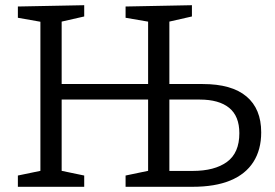

<svg xmlns="http://www.w3.org/2000/svg" viewBox="-20 -718 1058 738"><path d="M48.7 0V-43.3L148.3 -64L135.3 -45.7V-650.7L150.7 -631.7L48.7 -649.7V-693L303.7 -698V-654.7L202.7 -631.7L217 -651V-380.3L202.3 -395H564L549.3 -380.3V-650.7L564 -632.3L462.7 -649.7V-693L717.7 -698V-654.7L617.7 -632L631 -651V-378.3L614.7 -395H759Q870.7 -395 927.3 -347.3Q984 -299.7 984 -209.3Q984 -142.3 953.8 -95.3Q923.7 -48.3 865.2 -24.2Q806.7 0 720 0H462.7V-43.3L562 -64L549.3 -45.7V-350L564 -335.3H202.3L217 -350V-45.7L204.3 -64L303.7 -43.3V0ZM631 -46.3 613 -61H720.3Q805 -61 852.5 -95.7Q900 -130.3 900 -206Q900 -271.7 860.8 -303.5Q821.7 -335.3 747.7 -335.3H616.3L631 -350.3Z"/></svg>

Font: Bitter Thin
Style: Regular
Weight: 100
Designer: Sol Matas, and Bitter project Authors
Foundry: Sol Matas
Version: Version 2.002